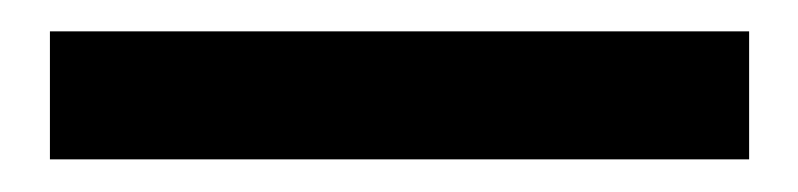

<svg xmlns="http://www.w3.org/2000/svg" viewBox="-20 -730 499 120"><path d="M11.2 -710.4H448.2V-630.4H11.2Z"/></svg>

Font: GravitasOne
Style: Regular
Weight: 400
Designer: Riccardo De Franceschi
Foundry: Sorkin Type Co.
Version: Version 1.001